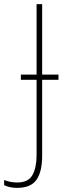

<svg xmlns="http://www.w3.org/2000/svg" viewBox="-87 -734 308 929"><path d="M117 19V-348H196V-373H117V-714H90V-373H14V-348H90V17Q90 77 70 113Q50 149 -4 149Q-36 149 -67 137V162Q-40 175 -4 175Q62 175 89.5 136Q117 97 117 19Z"/></svg>

Font: Noto Sans Display SemiCondensed Thin
Style: Regular
Weight: 250
Width: 4
Designer: Monotype Design team
Foundry: Monotype Imaging Inc.
Version: 1.000